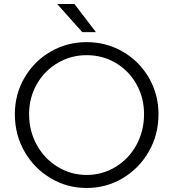

<svg xmlns="http://www.w3.org/2000/svg" viewBox="-20 -925 864 957"><path d="M412 -715Q510 -715 592 -667.5Q674 -620 722 -537.5Q770 -455 770 -356Q770 -254 722 -170Q674 -86 592 -37Q510 12 412 12Q314 12 232 -37Q150 -86 102 -170Q54 -254 54 -356Q54 -455 102 -537.5Q150 -620 232 -667.5Q314 -715 412 -715ZM412 -53Q490 -53 556 -93Q622 -133 660 -202.5Q698 -272 698 -356Q698 -438 660 -505.5Q622 -573 556.5 -611.5Q491 -650 412 -650Q334 -650 268 -611.5Q202 -573 163.5 -505.5Q125 -438 125 -356Q125 -272 163.5 -202.5Q202 -133 268 -93Q334 -53 412 -53ZM458 -765H390L265 -905H351Z"/></svg>

Font: Museo Sans Light
Style: Regular
Weight: 300
Designer: Jos Buivenga
Foundry: Jos Buivenga & Rosetta Type Foundry (extension, remastering)
Version: Version 3.600;PS 1.000;hotconv 1.0.88;makeotf.lib2.5.647800;